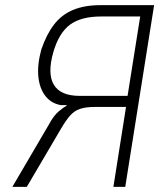

<svg xmlns="http://www.w3.org/2000/svg" viewBox="-20 -725 649 745"><path d="M28 0 171 -244Q188 -276 208 -293Q228 -310 240 -315L236 -317H217Q180 -323 157 -351.5Q134 -380 129 -426Q124 -472 140 -532Q160 -591 189.5 -629.5Q219 -668 263.5 -686.5Q308 -705 369 -705H578L466 0H420L469 -310H346Q313 -310 290.5 -302.5Q268 -295 251.5 -276Q235 -257 217 -226L84 0ZM289 -353H475L524 -661H372Q295 -661 252 -629.5Q209 -598 187 -523Q163 -439 189 -396Q215 -353 289 -353Z"/></svg>

Font: Nunito Sans 7pt Condensed ExtraLight
Style: Italic
Weight: 250
Width: 3
Italic angle: -9°
Designer: Vernon Adams
Foundry: Vernon Adams
Version: Version 3.101;gftools[0.9.27]